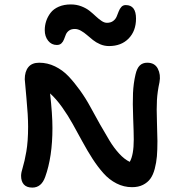

<svg xmlns="http://www.w3.org/2000/svg" viewBox="-20 -852 819 867"><path d="M236.8 -648.9Q212.4 -648.9 197.3 -668.2Q182.1 -687.5 182.1 -715.8Q182.1 -737.3 188.7 -757.1Q195.3 -776.9 208.5 -794.2Q221.7 -811.5 245.4 -821.8Q269 -832 299.8 -832Q325.2 -832 347.4 -823.5Q369.6 -814.9 384.8 -802.7Q399.9 -790.5 412.8 -778.3Q425.8 -766.1 438.5 -757.6Q451.2 -749 462.9 -749Q480 -749 491 -757.3Q502 -765.6 506.8 -777.3Q511.7 -789.1 516.1 -800.8Q520.5 -812.5 528.1 -820.8Q535.6 -829.1 547.9 -829.1Q594.2 -829.1 594.2 -768.1Q594.2 -712.4 561 -678.2Q527.8 -644 472.2 -644Q451.2 -644 432.4 -652.1Q413.6 -660.2 399.7 -671.4Q385.7 -682.6 372.8 -693.8Q359.9 -705.1 345.7 -713.1Q331.5 -721.2 317.9 -721.2Q301.8 -721.2 291.7 -713.9Q281.7 -706.5 277.3 -695.8Q272.9 -685.1 269 -674.3Q265.1 -663.6 257.3 -656.2Q249.5 -648.9 236.8 -648.9ZM126 -4.9Q100.6 -4.9 87.9 -18.8Q75.2 -32.7 75.2 -58.1Q75.2 -72.3 83 -96.9Q90.8 -121.6 98.9 -167.7Q106.9 -213.9 106.9 -279.8Q106.9 -330.6 99.4 -408.7Q91.8 -486.8 91.8 -494.1Q91.8 -528.8 107.9 -548.8Q124 -568.8 157.2 -568.8Q194.3 -568.8 228.5 -552.2Q262.7 -535.6 289.1 -507.8Q315.4 -480 341.6 -443.6Q367.7 -407.2 388.4 -368.7Q409.2 -330.1 431.6 -290.5Q454.1 -251 474.1 -217.8Q494.1 -184.6 518.1 -158.4Q542 -132.3 565.9 -121.1Q584 -152.3 584 -222.2Q584 -252 581.3 -319.8Q578.6 -387.7 580.6 -431.4Q582.5 -475.1 591.8 -515.1Q598.1 -543.5 611.1 -556.2Q624 -568.8 645 -568.8Q678.7 -568.8 692.6 -542Q706.5 -515.1 700.2 -481Q690.9 -438 688.7 -400.6Q686.5 -363.3 688.7 -301.5Q690.9 -239.7 690.9 -214.8Q690.9 -175.3 688.5 -146.2Q686 -117.2 678.7 -89.6Q671.4 -62 658.9 -44.9Q646.5 -27.8 625.7 -17.3Q605 -6.8 576.2 -6.8Q539.1 -6.8 506.1 -23.7Q473.1 -40.5 447.3 -69.6Q421.4 -98.6 398.2 -134.5Q375 -170.4 352.3 -212.2Q329.6 -253.9 308.3 -292.2Q287.1 -330.6 260.3 -368.2Q233.4 -405.8 206.1 -430.2Q216.8 -335.9 216.8 -273.9Q216.8 -143.6 184.1 -53.2Q167 -4.9 126 -4.9Z"/></svg>

Font: Shantell Sans Irregular Bouncy
Style: Regular
Weight: 500
Designer: Stephen Nixon, Anya Danilova, Shantell Martin
Foundry: Arrow Type
Version: Version 1.006;[9816181b4]